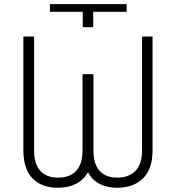

<svg xmlns="http://www.w3.org/2000/svg" viewBox="-20 -880 834 910"><path d="M216.8 -824.2V-860.4H580.1V-824.2H421.9V-751H372.1V-824.2ZM422.9 -528.3V-167Q422.9 -102.5 451.9 -70.3Q481 -38.1 535.2 -38.1Q590.8 -38.1 622.1 -70.3Q653.3 -102.5 653.3 -167V-707H703.1V-167Q703.1 -80.1 658.4 -35.2Q613.8 9.8 535.2 9.8Q486.3 9.8 451.4 -8.8Q416.5 -27.3 397 -63.5Q376.5 -27.3 340.3 -8.8Q304.2 9.8 254.9 9.8Q176.8 9.8 133.8 -34.9Q90.8 -79.6 90.8 -167V-707H141.6V-167Q141.6 -102.5 171.1 -70.3Q200.7 -38.1 254.9 -38.1Q311.5 -38.1 341.3 -70.3Q371.1 -102.5 371.1 -167V-528.3Z"/></svg>

Font: Pretendard GOV ExtraLight
Style: Regular
Weight: 200
Designer: Base glyphs from Inter by Rasmus Andersson; Hangeul glyphs from Noto Sans CJK(Source Han Sans) by Jang Soo-young and Kan
Foundry: Kil Hyung-jin
Version: Version 1.309